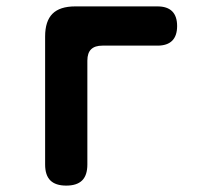

<svg xmlns="http://www.w3.org/2000/svg" viewBox="-20 -570 640 600"><path d="M187 10Q153.5 10 137.2 -6.3Q121 -22.5 121 -56V-456Q121 -504 144 -527Q167 -550 215 -550H472.2Q502.7 -550 518.1 -534.6Q533.5 -519.2 533.5 -488.7Q533.5 -458.2 518.1 -442.8Q502.7 -427.4 472.2 -427.4H300Q276.5 -427.4 264.8 -416Q253 -404.6 253 -380.4V-56Q253 -22.5 236.8 -6.3Q220.5 10 187 10Z"/></svg>

Font: Maple Mono
Style: Regular
Weight: 400
Monospace: yes
Designer: subframe7536
Version: Version 7.300